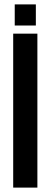

<svg xmlns="http://www.w3.org/2000/svg" viewBox="-20 -853 230 873"><path d="M40 -700H150V0H40ZM143 -833V-737H47V-833Z"/></svg>

Font: Adderley Bold
Style: Regular
Weight: 700
Designer: gorohovskiy
Version: Version 1.003 November 13, 2017